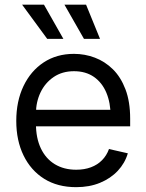

<svg xmlns="http://www.w3.org/2000/svg" viewBox="-20 -774 613 806"><path d="M299.8 11.7Q221.7 11.7 165.5 -23.4Q109.4 -58.6 78.9 -121.3Q48.3 -184.1 48.3 -266.6Q48.3 -349.1 78.6 -412.6Q108.9 -476.1 163.3 -512Q217.8 -547.9 290.5 -547.9Q335.9 -547.9 378.2 -532Q420.4 -516.1 453.9 -483.2Q487.3 -450.2 506.8 -398.7Q526.4 -347.2 526.4 -275.9V-243.7H101.1V-313H481.9L444.3 -287.6Q444.3 -342.3 426.5 -384.8Q408.7 -427.2 374.3 -451.2Q339.8 -475.1 290.5 -475.1Q241.2 -475.1 205.3 -450.7Q169.4 -426.3 150.1 -386Q130.9 -345.7 130.9 -297.4V-254.4Q130.9 -194.3 151.6 -150.9Q172.4 -107.4 210.4 -84.5Q248.5 -61.5 299.8 -61.5Q334.5 -61.5 361.8 -71.8Q389.2 -82 408.4 -101.6Q427.7 -121.1 437.5 -148.4L516.6 -130.4Q504.4 -88.9 474.4 -56.9Q444.3 -24.9 399.9 -6.6Q355.5 11.7 299.8 11.7ZM332.5 -610.8 250.5 -754.4H341.3L399.9 -610.8ZM178.2 -610.8 72.8 -754.4H164.6L246.1 -610.8Z"/></svg>

Font: V-Inter
Style: Regular-375
Weight: 375
Designer: Rasmus Andersson
Foundry: rsms
Version: Version 4.000;git-4146feb